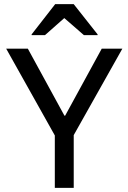

<svg xmlns="http://www.w3.org/2000/svg" viewBox="-20 -911 623 931"><path d="M245.8 0V-254.2L10 -675H115L292.5 -350H295.8L473.3 -675H573.3L337.5 -255.8V0ZM133.3 -740.8V-744.2L247.5 -890.8H337.5L453.3 -744.2V-740.8H386.7L291.7 -823.3L198.3 -740.8Z"/></svg>

Font: Funnel Sans
Style: Regular
Weight: 400
Designer: NORD ID, Kristian Moeller
Foundry: Dicotype
Version: Version 1.000